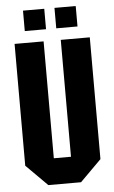

<svg xmlns="http://www.w3.org/2000/svg" viewBox="-58 -897 556 936"><g transform="rotate(-5 220.0 -429.0)"><path d="M36 -104V-700H178V-128H262V-700H404V-104L300 0H140ZM91 -758V-858H195V-758ZM245 -758V-858H349V-758Z"/></g></svg>

Font: Tektur Condensed SemiBold
Style: Regular
Weight: 600
Width: 3
Designer: Adam Jagosz
Foundry: Adam Jagosz
Version: Version 1.005;gftools[0.9.30]